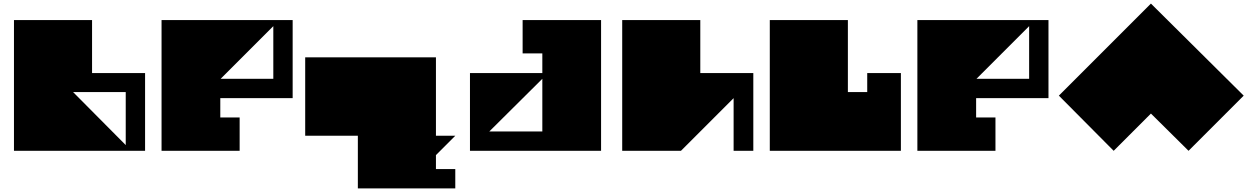

<svg xmlns="http://www.w3.org/2000/svg" viewBox="-20 -842 6988 1072"><path d="M682 -328H388L682 -32ZM58 -730H494V-434H790V0H58Z M1212 -402H1506V-696ZM1614 -730V-294H1210V-186H1318V0H882V-730Z M2522 210H1978V-84H1684V-522H2414V-84H2522L2414 24V102H2522V210Z M2712 -108H3008V-402ZM2604 0V-434H3008V-544H2898V-730H3336V0Z M3454 0V-730H3890V-434H4186V0H4076V-294L3782 0H3454Z M4278 0V-730H4714V-328H4822V-434H5010V0Z M5432 -402H5726V-696ZM5834 -730V-294H5430V-186H5538V0H5102V-730Z M6406 -822 6924 -308 6616 0 6406 -208 6198 0 5892 -308 6406 -822Z"/></svg>

Font: El Pececito
Style: Regular
Weight: 400
Designer: deFharo
Foundry: deFharo
Version: El Pececito Version 1.000